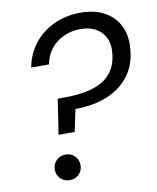

<svg xmlns="http://www.w3.org/2000/svg" viewBox="-81 -775 688 844"><g transform="rotate(-10 262.5 -353.5)"><path d="M148 -200 172 -357H201Q252 -357 296 -365Q340 -373 372.5 -392Q405 -411 423.5 -444Q442 -477 444 -526Q445 -561 430.5 -586.5Q416 -612 389 -626.5Q362 -641 324 -641Q282 -641 247.5 -625Q213 -609 190.5 -580.5Q168 -552 160 -512H81Q92 -572 127.5 -617Q163 -662 217 -687Q271 -712 336 -712Q395 -712 438 -690Q481 -668 504 -627.5Q527 -587 525 -533Q523 -456 486 -404Q449 -352 386 -325.5Q323 -299 241 -299L220 -200ZM163 5Q138 5 121.5 -11.5Q105 -28 105 -52Q105 -76 121.5 -92.5Q138 -109 163 -109Q188 -109 204 -92.5Q220 -76 220 -52Q220 -28 204 -11.5Q188 5 163 5Z"/></g></svg>

Font: DM Sans 17pt
Style: Italic
Weight: 400
Italic angle: -10°
Version: Version 4.004;gftools[0.9.30]